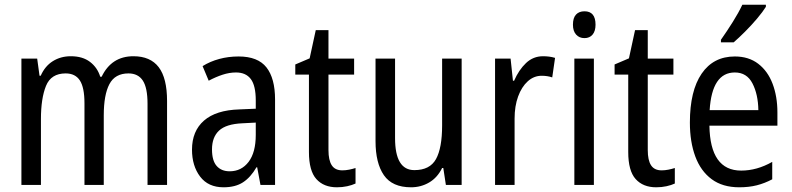

<svg xmlns="http://www.w3.org/2000/svg" viewBox="-20 -786 3367 816"><path d="M547 -547Q619 -547 654.5 -500.5Q690 -454 690 -357V0H607V-345Q607 -413 587 -443.5Q567 -474 526 -474Q469 -474 445 -428.5Q421 -383 421 -296V0H339V-347Q339 -414 319.5 -444Q300 -474 259 -474Q197 -474 175.5 -421Q154 -368 154 -280V0H71V-537H138L148 -464H153Q171 -505 204.5 -526Q238 -547 281 -547Q331 -547 362.5 -523Q394 -499 406 -460H412Q454 -547 547 -547Z M994 -546Q1076 -546 1112.5 -499.5Q1149 -453 1149 -363V0H1087L1073 -75H1070Q1045 -32 1012.5 -11Q980 10 930 10Q865 10 830.5 -35.5Q796 -81 796 -150Q796 -229 847 -273.5Q898 -318 997 -321L1067 -324V-359Q1067 -422 1046 -450Q1025 -478 983 -478Q955 -478 926 -468.5Q897 -459 867 -443L841 -505Q873 -525 912 -535.5Q951 -546 994 -546ZM1010 -262Q941 -259 911 -231Q881 -203 881 -151Q881 -103 901 -80.5Q921 -58 956 -58Q1006 -58 1036.5 -98Q1067 -138 1067 -213V-265Z M1435 -62Q1449 -62 1464 -65Q1479 -68 1491 -72V-6Q1476 1 1455.5 5.5Q1435 10 1412 10Q1356 10 1324.5 -25Q1293 -60 1293 -140V-469H1235V-512L1296 -538L1322 -658H1376V-537H1485V-469H1376V-148Q1376 -105 1390 -83.5Q1404 -62 1435 -62Z M1942 -537V0H1875L1864 -72H1859Q1839 -31 1804 -10.5Q1769 10 1727 10Q1647 10 1611.5 -41.5Q1576 -93 1576 -186V-537H1659V-199Q1659 -63 1741 -63Q1807 -63 1833 -110Q1859 -157 1859 -253V-537Z M2288 -547Q2300 -547 2313 -545.5Q2326 -544 2339 -540L2327 -457Q2307 -464 2282 -464Q2249 -464 2223 -440.5Q2197 -417 2182 -376Q2167 -335 2167 -282V0H2084V-537H2150L2160 -443H2165Q2185 -489 2215.5 -518Q2246 -547 2288 -547Z M2464 -738Q2511 -738 2511 -681Q2511 -654 2498.5 -639Q2486 -624 2464 -624Q2442 -624 2428.5 -639Q2415 -654 2415 -681Q2415 -710 2428 -724Q2441 -738 2464 -738ZM2504 -537V0H2421V-537Z M2792 -62Q2806 -62 2821 -65Q2836 -68 2848 -72V-6Q2833 1 2812.5 5.5Q2792 10 2769 10Q2713 10 2681.5 -25Q2650 -60 2650 -140V-469H2592V-512L2653 -538L2679 -658H2733V-537H2842V-469H2733V-148Q2733 -105 2747 -83.5Q2761 -62 2792 -62Z M3103 -546Q3162 -546 3202.5 -515Q3243 -484 3263.5 -430Q3284 -376 3284 -308V-252H2995Q2998 -61 3130 -61Q3197 -61 3262 -98V-24Q3230 -7 3196.5 1.5Q3163 10 3122 10Q3051 10 3004.5 -24.5Q2958 -59 2935 -121Q2912 -183 2912 -265Q2912 -400 2962 -473Q3012 -546 3103 -546ZM3103 -478Q3006 -478 2996 -318H3203Q3202 -385 3178 -431.5Q3154 -478 3103 -478ZM3235 -757Q3222 -736 3198 -707.5Q3174 -679 3146.5 -651.5Q3119 -624 3098 -606H3044V-617Q3070 -654 3094.5 -693Q3119 -732 3135 -766H3235Z"/></svg>

Font: Noto Sans Malayalam Condensed
Style: Regular
Weight: 400
Width: 3
Designer: Jelle Bosma - Monotype Design Team
Foundry: Monotype Imaging Inc.
Version: Version 2.104; ttfautohint (v1.8.4.7-5d5b)